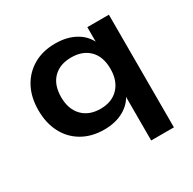

<svg xmlns="http://www.w3.org/2000/svg" viewBox="-152 -659 999 995"><g transform="rotate(-30 347.5 -162.0)"><path d="M478 180V-95H485Q465 -47 415.5 -18.5Q366 10 297 10Q222 10 166 -22.5Q110 -55 80 -113Q50 -171 50 -247Q50 -325 80.5 -382Q111 -439 166.5 -471.5Q222 -504 298 -504Q368 -504 419 -475Q470 -446 491 -394H485V-494H614V180ZM334 -93Q402 -93 441.5 -134.5Q481 -176 481 -247Q481 -320 441.5 -360Q402 -400 333 -400Q265 -400 225.5 -360Q186 -320 186 -247Q186 -176 225.5 -134.5Q265 -93 334 -93Z"/></g></svg>

Font: Nunito Sans 10pt SemiExpanded
Style: Bold
Weight: 700
Width: 6
Designer: Vernon Adams
Foundry: Vernon Adams
Version: Version 3.101;gftools[0.9.27]